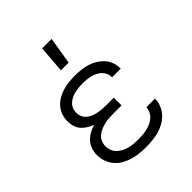

<svg xmlns="http://www.w3.org/2000/svg" viewBox="-209 -882 1019 1019"><g transform="rotate(-45 300.0 -372.5)"><path d="M297 8Q272 8 247.5 5.5Q223 3 199 -4Q175 -11 153 -23.5Q131 -36 115 -55Q99 -74 90.5 -98Q82 -122 82 -147Q82 -168 89 -189.5Q96 -211 110.5 -227Q125 -243 144.5 -254Q164 -265 185 -271Q167 -278 150.5 -288Q134 -298 121.5 -312.5Q109 -327 103.5 -346Q98 -365 98 -384Q98 -407 105.5 -429Q113 -451 128 -468.5Q143 -486 163.5 -498Q184 -510 206 -516.5Q228 -523 251 -525.5Q274 -528 297 -528Q320 -528 343 -525.5Q366 -523 387.5 -516.5Q409 -510 429 -498Q449 -486 464.5 -469Q480 -452 488 -430Q496 -408 496 -385V-382H431V-384Q431 -399 425 -412.5Q419 -426 408 -436.5Q397 -447 383.5 -453.5Q370 -460 356 -463.5Q342 -467 327 -468.5Q312 -470 297 -470Q282 -470 267 -468.5Q252 -467 237.5 -463.5Q223 -460 209.5 -453.5Q196 -447 185 -436.5Q174 -426 168.5 -412Q163 -398 163 -383Q163 -368 169 -354Q175 -340 186.5 -330Q198 -320 212 -314Q226 -308 240.5 -305Q255 -302 270 -300.5Q285 -299 300 -299H361V-241H300Q283 -241 266.5 -240Q250 -239 233.5 -235Q217 -231 201.5 -224.5Q186 -218 173 -207Q160 -196 153.5 -180Q147 -164 147 -147Q147 -131 153.5 -115Q160 -99 172 -87.5Q184 -76 199.5 -68.5Q215 -61 231 -57Q247 -53 264 -51.5Q281 -50 297 -50Q314 -50 330 -51.5Q346 -53 362 -56.5Q378 -60 393 -67Q408 -74 420 -84.5Q432 -95 439.5 -110Q447 -125 447 -141H512V-140Q512 -116 502.5 -93Q493 -70 476.5 -52Q460 -34 438.5 -22Q417 -10 393.5 -3.5Q370 3 346 5.5Q322 8 297 8ZM265 -600 277 -753H348L323 -600Z"/></g></svg>

Font: Iosevka Etoile Light
Style: Regular
Weight: 300
Designer: Belleve Invis
Foundry: Belleve Invis
Version: Version 25.0.1; ttfautohint (v1.8.4)